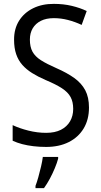

<svg xmlns="http://www.w3.org/2000/svg" viewBox="-20 -744 519 985"><path d="M436.5 -192.4Q436.5 -130.4 409.2 -85Q381.8 -39.6 332.5 -14.9Q283.2 9.8 216.8 9.8Q182.6 9.8 151.6 6.1Q120.6 2.4 93.8 -4.6Q66.9 -11.7 44.9 -22V-102.1Q80.1 -85.4 125.7 -74Q171.4 -62.5 216.8 -62.5Q261.7 -62.5 292.5 -78.1Q323.2 -93.8 339.4 -121.6Q355.5 -149.4 355.5 -185.5Q355.5 -221.7 342 -246.3Q328.6 -271 297.6 -291.3Q266.6 -311.5 213.9 -333.5Q175.3 -350.1 145.3 -368.9Q115.2 -387.7 94.5 -411.1Q73.7 -434.6 63 -466.1Q52.2 -497.6 52.2 -539.6Q51.8 -596.2 77.9 -637.7Q104 -679.2 150.4 -701.9Q196.8 -724.6 256.8 -724.1Q305.7 -724.1 348.4 -713.9Q391.1 -703.6 424.8 -687.5L398.9 -616.2Q364.7 -632.3 328.6 -641.6Q292.5 -650.9 256.3 -650.9Q217.3 -650.9 189.9 -637.2Q162.6 -623.5 147.9 -598.9Q133.3 -574.2 133.3 -541Q133.3 -503.4 146.7 -478.8Q160.2 -454.1 189.9 -435.1Q219.7 -416 269 -394.5Q323.7 -370.6 361.1 -343.8Q398.4 -316.9 417.5 -280.8Q436.5 -244.6 436.5 -192.4ZM278.3 61V69.8Q272.5 91.8 261.2 118.9Q250 146 235.6 172.9Q221.2 199.7 205.6 221.2H162.1V209.5Q168.9 192.4 176.5 165.3Q184.1 138.2 190.7 109.9Q197.3 81.5 199.7 61Z"/></svg>

Font: Open Sans SemiCondensed
Style: Regular
Weight: 400
Width: 4
Designer: Monotype Design Team
Foundry: Monotype Imaging Inc.
Version: Version 3.000